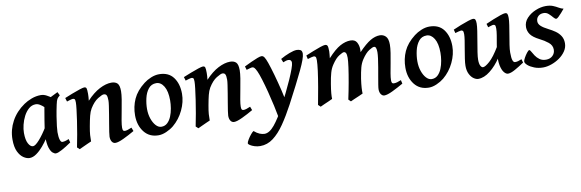

<svg xmlns="http://www.w3.org/2000/svg" viewBox="-48 -798 4243 1402"><g transform="rotate(-10 2074.0 -97.5)"><path d="M430.2 -42.5Q392.1 -16.1 360.6 1Q329.1 18.1 314 18.1Q303.2 18.1 290 6.8Q276.9 -4.4 267.3 -33.9Q257.8 -63.5 257.8 -118.2Q257.8 -131.3 262.2 -162.8Q266.6 -194.3 272.7 -231.7Q278.8 -269 284.4 -300.8Q290 -332.5 292 -345.7Q294.9 -359.4 314 -372.8Q333 -386.2 357.7 -398.4Q382.3 -410.6 402.3 -420.4L415 -394.5Q399.9 -382.3 393.6 -372.1Q387.2 -361.8 380.9 -331.5Q371.6 -288.6 365 -247.8Q358.4 -207 355 -176.5Q351.6 -146 351.6 -132.8Q351.6 -96.2 357.9 -76.2Q364.3 -56.2 374.5 -56.2Q383.8 -56.2 394.8 -58.8Q405.8 -61.5 423.3 -68.8ZM387.7 -371.6Q375 -362.8 365 -344.7Q355 -326.7 346.7 -311.8Q338.4 -296.9 330.6 -296.9Q324.7 -296.9 314.2 -306.4Q303.7 -315.9 290 -328.9Q276.4 -341.8 260.7 -351.3Q245.1 -360.8 229.5 -360.8Q200.2 -360.4 178 -340.8Q155.8 -321.3 140.4 -291.5Q125 -261.7 117.2 -229.2Q109.4 -196.8 109.4 -169.9Q109.4 -117.7 124.3 -90.1Q139.2 -62.5 158.7 -62.5Q175.8 -62.5 207.3 -98.1Q238.8 -133.8 271.5 -188L262.2 -102.5Q244.6 -75.2 220.9 -47.4Q197.3 -19.5 170.9 -0.7Q144.5 18.1 119.1 18.1Q98.1 18.1 74.7 2.7Q51.3 -12.7 34.9 -46.6Q18.6 -80.6 18.6 -136.7Q18.6 -208 53 -271.2Q87.4 -334.5 150.9 -377.9Q174.8 -394.5 208.7 -407.5Q242.7 -420.4 277.8 -420.4Q300.3 -420.4 321.5 -408.7Q342.8 -397 359.9 -385Q377 -373 387.7 -371.6Z M899.4 -44.4Q858.4 -20.5 817.6 -1.2Q776.9 18.1 755.9 18.1Q739.7 18.1 730 4.2Q720.2 -9.8 720.2 -33.7Q720.2 -43.5 724.1 -68.8Q728 -94.2 733.6 -127.4Q739.3 -160.6 744.9 -194.6Q750.5 -228.5 754.4 -255.4Q758.3 -282.2 758.3 -294.4Q758.3 -322.8 752.7 -334.2Q747.1 -345.7 731.4 -345.7Q719.7 -345.7 687.7 -326.2Q655.8 -306.6 627.4 -260.3Q614.7 -238.8 607.2 -208.5Q599.6 -178.2 591.8 -134.8Q584.5 -94.7 582.8 -70.6Q581.1 -46.4 581.5 -23.4Q573.7 -20 554.4 -11.5Q535.2 -2.9 516.4 5.9Q497.6 14.6 490.2 18.1L472.7 2Q481.9 -43 490.7 -92.8Q499.5 -142.6 506.3 -189Q513.2 -235.4 517.3 -271Q521.5 -306.6 521.5 -322.3Q521.5 -342.8 517.1 -347.7Q512.7 -352.5 504.4 -352.5Q498 -352.5 482.2 -347.9Q466.3 -343.3 459 -340.8L450.7 -368.2Q476.1 -378.9 507.8 -391.1Q539.6 -403.3 565.4 -411.9Q591.3 -420.4 600.1 -420.4Q612.8 -420.4 616.5 -410.9Q620.1 -401.4 620.1 -369.6Q620.1 -346.2 616.7 -318.8Q665.5 -371.1 713.4 -395.8Q761.2 -420.4 801.3 -420.4Q830.1 -420.4 845.5 -405.5Q860.8 -390.6 860.8 -347.2Q860.8 -323.7 855 -287.1Q849.1 -250.5 841.3 -210.4Q833.5 -170.4 827.6 -136Q821.8 -101.6 821.8 -83Q821.8 -67.4 825.7 -61.8Q829.6 -56.2 838.4 -56.2Q855.5 -56.2 889.2 -71.3Z M1295.9 -251Q1295.9 -190.9 1267.1 -130.4Q1238.3 -69.8 1188 -27.8Q1164.6 -8.8 1133.8 4.6Q1103 18.1 1075.7 18.1Q1007.8 18.1 969.2 -31.2Q930.7 -80.6 930.7 -154.3Q930.7 -218.8 955.8 -274.7Q981 -330.6 1041 -377Q1064 -395 1094.7 -407.7Q1125.5 -420.4 1154.8 -420.4Q1225.1 -420.4 1260.5 -372.8Q1295.9 -325.2 1295.9 -251ZM1202.1 -218.3Q1202.1 -286.6 1179.7 -323.2Q1157.2 -359.9 1123.5 -359.9Q1086.9 -359.9 1065.2 -332.5Q1043.5 -305.2 1034.2 -264.6Q1024.9 -224.1 1024.9 -186Q1024.9 -146 1036.4 -112.8Q1047.9 -79.6 1066.4 -59.6Q1085 -39.6 1106.4 -39.6Q1132.8 -39.6 1151.1 -56.6Q1169.4 -73.7 1180.7 -101.1Q1191.9 -128.4 1197 -159.7Q1202.1 -190.9 1202.1 -218.3Z M1779.3 -44.4Q1738.3 -20.5 1697.5 -1.2Q1656.7 18.1 1635.7 18.1Q1619.6 18.1 1609.9 4.2Q1600.1 -9.8 1600.1 -33.7Q1600.1 -43.5 1604 -68.8Q1607.9 -94.2 1613.5 -127.4Q1619.1 -160.6 1624.8 -194.6Q1630.4 -228.5 1634.3 -255.4Q1638.2 -282.2 1638.2 -294.4Q1638.2 -322.8 1632.6 -334.2Q1627 -345.7 1611.3 -345.7Q1599.6 -345.7 1567.6 -326.2Q1535.6 -306.6 1507.3 -260.3Q1494.6 -238.8 1487.1 -208.5Q1479.5 -178.2 1471.7 -134.8Q1464.4 -94.7 1462.6 -70.6Q1460.9 -46.4 1461.4 -23.4Q1453.6 -20 1434.3 -11.5Q1415 -2.9 1396.2 5.9Q1377.4 14.6 1370.1 18.1L1352.5 2Q1361.8 -43 1370.6 -92.8Q1379.4 -142.6 1386.2 -189Q1393.1 -235.4 1397.2 -271Q1401.4 -306.6 1401.4 -322.3Q1401.4 -342.8 1397 -347.7Q1392.6 -352.5 1384.3 -352.5Q1377.9 -352.5 1362.1 -347.9Q1346.2 -343.3 1338.9 -340.8L1330.6 -368.2Q1356 -378.9 1387.7 -391.1Q1419.4 -403.3 1445.3 -411.9Q1471.2 -420.4 1480 -420.4Q1492.7 -420.4 1496.3 -410.9Q1500 -401.4 1500 -369.6Q1500 -346.2 1496.6 -318.8Q1545.4 -371.1 1593.3 -395.8Q1641.1 -420.4 1681.2 -420.4Q1710 -420.4 1725.3 -405.5Q1740.7 -390.6 1740.7 -347.2Q1740.7 -323.7 1734.9 -287.1Q1729 -250.5 1721.2 -210.4Q1713.4 -170.4 1707.5 -136Q1701.7 -101.6 1701.7 -83Q1701.7 -67.4 1705.6 -61.8Q1709.5 -56.2 1718.3 -56.2Q1735.4 -56.2 1769 -71.3Z M2041.5 -23.4 1975.6 55.7 1960.9 42.5Q1954.1 3.9 1942.6 -48.1Q1931.2 -100.1 1917.5 -153.3Q1903.8 -206.5 1890.4 -249.8Q1877 -293 1867.2 -314.5Q1856.4 -337.4 1849.4 -344.5Q1842.3 -351.6 1834.5 -351.6Q1828.6 -351.6 1814.9 -347.7Q1801.3 -343.8 1791 -340.8L1783.2 -367.2Q1808.6 -379.9 1835.2 -392.1Q1861.8 -404.3 1883.1 -412.4Q1904.3 -420.4 1914.1 -420.4Q1926.8 -420.4 1935.5 -407.2Q1944.3 -394 1955.1 -363.3Q1968.3 -325.7 1984.4 -268.8Q2000.5 -211.9 2015.9 -147.7Q2031.2 -83.5 2041.5 -23.4ZM2215.3 -386.2Q2215.3 -356 2173.1 -267.3Q2130.9 -178.7 2055.7 -36.6Q2014.6 40.5 1974.1 99.4Q1933.6 158.2 1889.6 191.4Q1845.7 224.6 1793 224.6Q1771.5 224.6 1751.5 218.3Q1731.4 211.9 1718.8 203.6Q1706.1 195.3 1706.1 189.5Q1706.1 181.2 1716.8 163.1Q1727.5 145 1741 128.7Q1754.4 112.3 1762.7 107.9Q1784.2 126.5 1803.5 134.3Q1822.8 142.1 1839.4 142.1Q1875.5 142.1 1913.6 95.9Q1951.7 49.8 1995.6 -33.2Q2018.6 -77.1 2041.7 -124.5Q2064.9 -171.9 2084 -214.8Q2103 -257.8 2114.5 -289.8Q2126 -321.8 2126 -335.4Q2126 -358.9 2102.1 -358.9Q2087.4 -358.9 2064 -348.6L2053.2 -375.5Q2085.4 -394 2120.1 -407.2Q2154.8 -420.4 2175.8 -420.4Q2190.9 -420.4 2203.1 -414.3Q2215.3 -408.2 2215.3 -386.2Z M2893.1 -44.4Q2851.6 -20.5 2811.5 -1.2Q2771.5 18.1 2749 18.1Q2735.8 18.1 2725.3 4.2Q2714.8 -9.8 2714.8 -33.7Q2714.8 -43.5 2718.8 -68.1Q2722.7 -92.8 2728.5 -125.2Q2734.4 -157.7 2740.2 -191.9Q2746.1 -226.1 2750 -255.6Q2753.9 -285.2 2753.9 -302.7Q2753.9 -344.7 2735.8 -344.7Q2724.6 -344.7 2698.5 -328.4Q2672.4 -312 2644 -269.5Q2627 -243.7 2618.7 -212.4Q2610.4 -181.2 2602.5 -132.3Q2596.7 -91.8 2595.2 -65.4Q2593.8 -39.1 2594.7 -23.4Q2586.4 -19 2566.9 -10.7Q2547.4 -2.4 2528.1 5.9Q2508.8 14.2 2501 18.1L2484.4 2Q2497.6 -59.1 2508.5 -120.1Q2519.5 -181.2 2526.1 -229.2Q2532.7 -277.3 2532.7 -299.3Q2532.7 -324.2 2527.3 -334.5Q2522 -344.7 2511.2 -344.7Q2503.4 -344.7 2476.8 -328.6Q2450.2 -312.5 2421.9 -270Q2404.8 -245.1 2395.8 -212.9Q2386.7 -180.7 2378.9 -132.3Q2372.1 -91.8 2369.9 -65.4Q2367.7 -39.1 2368.7 -23.4Q2360.4 -19 2341.3 -10.7Q2322.3 -2.4 2303.2 5.9Q2284.2 14.2 2276.9 18.1L2259.8 2Q2272 -61.5 2283.2 -126.2Q2294.4 -190.9 2301.3 -243.2Q2308.1 -295.4 2308.1 -321.3Q2308.1 -341.8 2303 -347.2Q2297.9 -352.5 2290.5 -352.5Q2285.2 -352.5 2274.2 -349.6Q2263.2 -346.7 2253.9 -343.8Q2244.6 -340.8 2244.6 -340.8L2238.3 -368.2Q2263.7 -378.9 2294.2 -391.1Q2324.7 -403.3 2350.1 -411.9Q2375.5 -420.4 2385.7 -420.4Q2398.9 -420.4 2403.6 -410.4Q2408.2 -400.4 2408.2 -368.7Q2408.2 -360.8 2406.7 -346.2Q2405.3 -331.5 2403.8 -318.8Q2457 -377 2497.1 -398.7Q2537.1 -420.4 2573.7 -420.4Q2607.4 -420.4 2620.6 -397Q2633.8 -373.5 2633.8 -343.8Q2633.8 -337.4 2632.8 -323.7Q2685.1 -377.9 2721.4 -399.2Q2757.8 -420.4 2791.5 -420.4Q2817.4 -420.4 2835.2 -402.6Q2853 -384.8 2853 -341.3Q2853 -315.9 2847.4 -279.5Q2841.8 -243.2 2834.5 -205.1Q2827.1 -167 2821.5 -134.3Q2815.9 -101.6 2815.9 -83Q2815.9 -67.4 2820.3 -62.3Q2824.7 -57.1 2832.5 -57.1Q2845.7 -57.1 2857.2 -60.5Q2868.7 -64 2887.2 -71.3Z M3300.3 -251Q3300.3 -190.9 3271.5 -130.4Q3242.7 -69.8 3192.4 -27.8Q3168.9 -8.8 3138.2 4.6Q3107.4 18.1 3080.1 18.1Q3012.2 18.1 2973.6 -31.2Q2935.1 -80.6 2935.1 -154.3Q2935.1 -218.8 2960.2 -274.7Q2985.4 -330.6 3045.4 -377Q3068.4 -395 3099.1 -407.7Q3129.9 -420.4 3159.2 -420.4Q3229.5 -420.4 3264.9 -372.8Q3300.3 -325.2 3300.3 -251ZM3206.5 -218.3Q3206.5 -286.6 3184.1 -323.2Q3161.6 -359.9 3127.9 -359.9Q3091.3 -359.9 3069.6 -332.5Q3047.9 -305.2 3038.6 -264.6Q3029.3 -224.1 3029.3 -186Q3029.3 -146 3040.8 -112.8Q3052.2 -79.6 3070.8 -59.6Q3089.4 -39.6 3110.8 -39.6Q3137.2 -39.6 3155.5 -56.6Q3173.8 -73.7 3185.1 -101.1Q3196.3 -128.4 3201.4 -159.7Q3206.5 -190.9 3206.5 -218.3Z M3788.1 -42.5Q3752.4 -18.6 3719.7 -0.2Q3687 18.1 3666.5 18.1Q3651.9 18.1 3637.5 0.7Q3623 -16.6 3615.5 -53.2Q3607.9 -89.8 3614.3 -147.9Q3616.7 -177.2 3622.6 -210Q3628.4 -242.7 3633.3 -272.2Q3638.2 -301.8 3638.2 -321.3Q3638.2 -341.8 3633.8 -346.7Q3629.4 -351.6 3621.6 -351.6Q3616.2 -351.6 3603.8 -347.7Q3591.3 -343.8 3582 -340.8L3574.2 -367.2Q3599.6 -378.9 3629.9 -391.1Q3660.2 -403.3 3685.3 -411.9Q3710.4 -420.4 3720.7 -420.4Q3733.4 -420.4 3737.3 -411.6Q3741.2 -402.8 3741.2 -382.3Q3741.2 -362.8 3736.3 -329.8Q3731.4 -296.9 3724.9 -259.3Q3718.3 -221.7 3713.1 -187.5Q3708 -153.3 3708 -131.3Q3708 -90.3 3714.1 -73.2Q3720.2 -56.2 3731.4 -56.2Q3743.2 -56.2 3753.7 -59.1Q3764.2 -62 3780.8 -68.8ZM3620.6 -189.9 3615.2 -107.9Q3579.6 -53.2 3534.4 -17.6Q3489.3 18.1 3445.8 18.1Q3430.2 18.1 3412.4 5.9Q3394.5 -6.3 3382.1 -31Q3369.6 -55.7 3369.6 -91.8Q3369.6 -111.8 3374.3 -143.6Q3378.9 -175.3 3385 -210.2Q3391.1 -245.1 3395.8 -274.9Q3400.4 -304.7 3400.4 -321.3Q3400.4 -341.8 3395.3 -346.7Q3390.1 -351.6 3381.8 -351.6Q3376.5 -351.6 3362.8 -347.7Q3349.1 -343.8 3338.4 -340.8L3331.5 -367.2Q3356.9 -378.9 3388.4 -391.1Q3419.9 -403.3 3446 -411.9Q3472.2 -420.4 3481.9 -420.4Q3495.1 -420.4 3499.5 -411.6Q3503.9 -402.8 3503.9 -382.3Q3503.9 -362.8 3498.5 -327.1Q3493.2 -291.5 3486.1 -251.2Q3479 -210.9 3473.6 -175.3Q3468.3 -139.6 3468.3 -120.1Q3468.3 -90.3 3476.1 -75.2Q3483.9 -60.1 3495.1 -60.1Q3511.2 -60.1 3544.9 -89.8Q3578.6 -119.6 3620.6 -189.9Z M4147.5 -378.9Q4136.7 -365.7 4123.8 -350.8Q4110.8 -335.9 4099.6 -325.7Q4088.4 -315.4 4083 -315.4Q4074.2 -315.4 4062.5 -329.6Q4050.8 -343.8 4034.9 -358.2Q4019 -372.6 3998 -372.6Q3973.1 -372.6 3957.8 -358.4Q3942.4 -344.2 3942.4 -320.8Q3942.4 -301.3 3960 -285.2Q3977.5 -269 4013.2 -251Q4038.1 -238.8 4061.3 -222.7Q4084.5 -206.5 4099.1 -183.8Q4113.8 -161.1 4113.8 -129.4Q4113.8 -98.1 4095.9 -71.3Q4078.1 -44.4 4049.6 -24.4Q4021 -4.4 3988.5 6.8Q3956.1 18.1 3926.8 18.1Q3891.6 18.1 3862.1 6.6Q3832.5 -4.9 3814.9 -20.5Q3797.4 -36.1 3797.4 -48.8Q3797.4 -56.6 3807.4 -75Q3817.4 -93.3 3829.6 -108.9Q3841.8 -124.5 3848.1 -124.5Q3853.5 -124.5 3860.8 -110.8Q3868.2 -97.2 3879.9 -79.3Q3891.6 -61.5 3910.4 -47.9Q3929.2 -34.2 3958 -34.2Q3987.8 -34.2 4006.6 -52.2Q4025.4 -70.3 4025.4 -97.7Q4025.4 -129.4 3997.8 -151.6Q3970.2 -173.8 3936 -190.4Q3888.7 -214.4 3871.3 -239.3Q3854 -264.2 3854 -293Q3854 -331.1 3880.6 -359.6Q3907.2 -388.2 3946 -404.3Q3984.9 -420.4 4021.5 -420.4Q4053.2 -420.4 4075 -411.6Q4096.7 -402.8 4113.5 -392.6Q4130.4 -382.3 4147.5 -378.9Z"/></g></svg>

Font: Dai Banna SIL Medium
Style: Italic
Weight: 500
Italic angle: -11°
Designer: Victor Gaultney
Foundry: SIL International
Version: Version 4.000